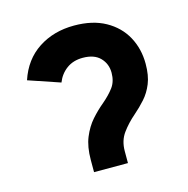

<svg xmlns="http://www.w3.org/2000/svg" viewBox="-84 -604 670 684"><g transform="rotate(-15 251.5 -261.5)"><path d="M181 0V-45Q181 -93.5 195 -127.5Q209 -161.5 230.5 -185.8Q252 -210 275 -229Q300.5 -250.5 316.8 -272.2Q333 -294 333 -326Q333 -359 311.2 -381.5Q289.5 -404 247 -404Q212 -404 187.5 -386Q163 -368 151.5 -338.5L35 -378Q58.5 -449 115 -486Q171.5 -523 247 -523Q315 -523 362.2 -496.8Q409.5 -470.5 434 -425.8Q458.5 -381 458.5 -325.5Q458.5 -282.5 446.5 -253Q434.5 -223.5 415.2 -202Q396 -180.5 374.5 -162Q346 -137.5 326 -110Q306 -82.5 306 -44V0Z"/></g></svg>

Font: Overpass
Style: Bold
Weight: 700
Designer: Delve Withrington, Dave Bailey, Thomas Jockin
Foundry: Delve Fonts LLC
Version: Version 4.000; ttfautohint (v1.8.3)